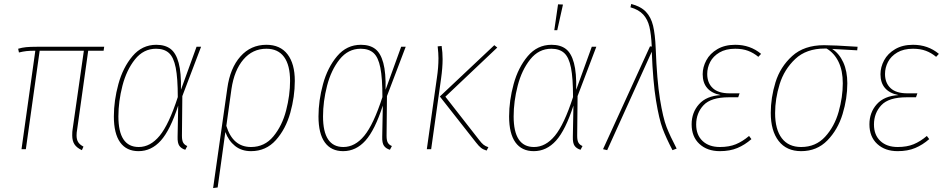

<svg xmlns="http://www.w3.org/2000/svg" viewBox="-20 -756 4793 973"><path d="M371 -100Q368 -84 368 -70Q368 -49 376 -36Q384 -23 403 -13L395 5Q369 -7 357.5 -24.5Q346 -42 346 -70Q346 -90 348 -101L405 -499H181L111 0H89L159 -499Q131 -499 113.5 -497Q96 -495 76 -490L72 -509Q92 -515 112.5 -517Q133 -519 166 -519H508L505 -499H427Z M897 -301 976 -519H999L904 -269L902 -68Q902 -43 909 -32Q916 -21 929 -16L919 3Q899 -3 889 -17Q879 -31 880 -63L883 -221Q843 -97 795 -43.5Q747 10 682 10Q621 10 589 -34.5Q557 -79 557 -166Q557 -246 580 -330Q603 -414 651.5 -471.5Q700 -529 772 -529Q817 -529 844.5 -508Q872 -487 885.5 -437Q899 -387 897 -301ZM580 -166Q580 -11 683 -11Q742 -11 789 -68Q836 -125 881 -264Q881 -360 870.5 -413Q860 -466 836 -487.5Q812 -509 771 -509Q707 -509 664 -455Q621 -401 600.5 -321.5Q580 -242 580 -166Z M1474 -346Q1474 -266 1451 -184Q1428 -102 1378 -46Q1328 10 1252 10Q1204 10 1171 -16.5Q1138 -43 1122 -87L1083 194L1060 197L1132 -309Q1146 -411 1198.5 -470Q1251 -529 1330 -529Q1400 -529 1437 -481Q1474 -433 1474 -346ZM1450 -346Q1450 -426 1419.5 -467.5Q1389 -509 1330 -509Q1260 -509 1213.5 -454.5Q1167 -400 1153 -305L1127 -118Q1160 -11 1252 -11Q1321 -11 1365.5 -65Q1410 -119 1430 -196.5Q1450 -274 1450 -346Z M1934 -301 2013 -519H2036L1941 -269L1939 -68Q1939 -43 1946 -32Q1953 -21 1966 -16L1956 3Q1936 -3 1926 -17Q1916 -31 1917 -63L1920 -221Q1880 -97 1832 -43.5Q1784 10 1719 10Q1658 10 1626 -34.5Q1594 -79 1594 -166Q1594 -246 1617 -330Q1640 -414 1688.5 -471.5Q1737 -529 1809 -529Q1854 -529 1881.5 -508Q1909 -487 1922.5 -437Q1936 -387 1934 -301ZM1617 -166Q1617 -11 1720 -11Q1779 -11 1826 -68Q1873 -125 1918 -264Q1918 -360 1907.5 -413Q1897 -466 1873 -487.5Q1849 -509 1808 -509Q1744 -509 1701 -455Q1658 -401 1637.5 -321.5Q1617 -242 1617 -166Z M2393 -33 2209 -267 2485 -527 2500 -515 2237 -266 2408 -47Q2421 -30 2430.5 -22.5Q2440 -15 2455 -10L2446 7Q2429 2 2418 -6.5Q2407 -15 2393 -33ZM2194 -361Q2202 -414 2202 -461Q2202 -485 2198 -521L2218 -523Q2223 -490 2223 -456Q2223 -413 2215 -356L2165 0H2143Z M2900 -301 2979 -519H3002L2907 -269L2905 -68Q2905 -43 2912 -32Q2919 -21 2932 -16L2922 3Q2902 -3 2892 -17Q2882 -31 2883 -63L2886 -221Q2846 -97 2798 -43.5Q2750 10 2685 10Q2624 10 2592 -34.5Q2560 -79 2560 -166Q2560 -246 2583 -330Q2606 -414 2654.5 -471.5Q2703 -529 2775 -529Q2820 -529 2847.5 -508Q2875 -487 2888.5 -437Q2902 -387 2900 -301ZM2583 -166Q2583 -11 2686 -11Q2745 -11 2792 -68Q2839 -125 2884 -264Q2884 -360 2873.5 -413Q2863 -466 2839 -487.5Q2815 -509 2774 -509Q2710 -509 2667 -455Q2624 -401 2603.5 -321.5Q2583 -242 2583 -166ZM2808 -734 2833 -733 2804 -603H2789Z M3303 -510Q3309 -350 3324.5 -254Q3340 -158 3358 -112Q3376 -66 3409 -3L3388 5Q3356 -56 3338 -104Q3320 -152 3304.5 -246.5Q3289 -341 3283 -494L3057 5L3036 0L3274 -521L3283 -520Q3280 -583 3271 -620.5Q3262 -658 3239.5 -682.5Q3217 -707 3175 -719L3179 -736Q3228 -723 3253.5 -696Q3279 -669 3289.5 -626Q3300 -583 3303 -510Z M3485 -126Q3485 -186 3522.5 -228Q3560 -270 3632 -274Q3541 -293 3541 -380Q3541 -416 3559.5 -450.5Q3578 -485 3615.5 -507Q3653 -529 3706 -529Q3782 -529 3837 -483L3823 -468Q3799 -488 3771 -498.5Q3743 -509 3706 -509Q3658 -509 3626 -490Q3594 -471 3579 -442Q3564 -413 3564 -381Q3564 -336 3592 -309.5Q3620 -283 3678 -283H3728L3721 -263H3674Q3583 -263 3545.5 -223Q3508 -183 3508 -125Q3508 -72 3540.5 -41.5Q3573 -11 3628 -11Q3675 -11 3709 -25Q3743 -39 3776 -67L3788 -51Q3755 -22 3717 -6Q3679 10 3628 10Q3564 10 3524.5 -26.5Q3485 -63 3485 -126Z M3886 -184Q3886 -261 3910 -339Q3934 -417 3994.5 -472Q4055 -527 4156 -527Q4206 -527 4326 -519L4324 -501L4197 -508Q4233 -485 4253.5 -440Q4274 -395 4274 -334Q4274 -257 4250 -178Q4226 -99 4173 -44.5Q4120 10 4040 10Q3966 10 3926 -41.5Q3886 -93 3886 -184ZM4251 -334Q4251 -398 4229.5 -442.5Q4208 -487 4169 -510H4160Q4066 -510 4010 -457Q3954 -404 3931 -329.5Q3908 -255 3908 -183Q3908 -100 3942 -55.5Q3976 -11 4040 -11Q4114 -11 4161.5 -63Q4209 -115 4230 -189.5Q4251 -264 4251 -334Z M4386 -126Q4386 -186 4423.5 -228Q4461 -270 4533 -274Q4442 -293 4442 -380Q4442 -416 4460.5 -450.5Q4479 -485 4516.5 -507Q4554 -529 4607 -529Q4683 -529 4738 -483L4724 -468Q4700 -488 4672 -498.5Q4644 -509 4607 -509Q4559 -509 4527 -490Q4495 -471 4480 -442Q4465 -413 4465 -381Q4465 -336 4493 -309.5Q4521 -283 4579 -283H4629L4622 -263H4575Q4484 -263 4446.5 -223Q4409 -183 4409 -125Q4409 -72 4441.5 -41.5Q4474 -11 4529 -11Q4576 -11 4610 -25Q4644 -39 4677 -67L4689 -51Q4656 -22 4618 -6Q4580 10 4529 10Q4465 10 4425.5 -26.5Q4386 -63 4386 -126Z"/></svg>

Font: Fira Sans Condensed Thin
Style: Italic
Weight: 250
Width: 3
Italic angle: -8°
Designer: Carrois Corporate & Edenspiekermann AG
Foundry: Carrois Corporate GbR & Edenspiekermann AG
Version: Version 4.203